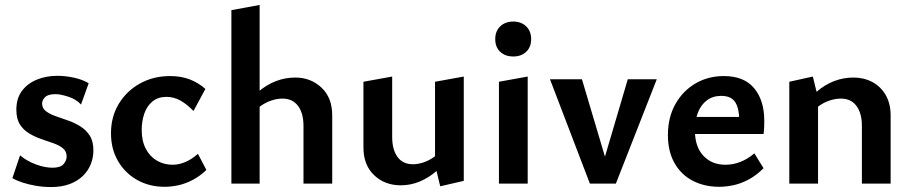

<svg xmlns="http://www.w3.org/2000/svg" viewBox="-20 -741 3678 775"><path d="M186 14Q155 14 125.5 9Q96 4 71.5 -4Q47 -12 30 -22L61 -114Q88 -91 124.5 -77.5Q161 -64 192 -64Q224 -64 236.5 -78.5Q249 -93 249 -109Q249 -130 234.5 -142Q220 -154 196.5 -162.5Q173 -171 147.5 -179.5Q122 -188 98.5 -202Q75 -216 60.5 -238.5Q46 -261 46 -298Q46 -344 68.5 -374Q91 -404 128.5 -419.5Q166 -435 211 -435Q244 -435 278.5 -427.5Q313 -420 338 -405L307 -319Q287 -341 255 -351Q223 -361 205 -361Q174 -361 162 -349Q150 -337 150 -323Q150 -304 165 -292.5Q180 -281 203.5 -272.5Q227 -264 253.5 -255Q280 -246 303.5 -231.5Q327 -217 342 -194Q357 -171 357 -134Q357 -105 346.5 -78.5Q336 -52 314.5 -31Q293 -10 261 2Q229 14 186 14Z M645 13Q582 13 533 -15Q484 -43 456 -91.5Q428 -140 428 -203Q428 -270 459.5 -322Q491 -374 545 -404Q599 -434 667 -434Q711 -434 746 -420.5Q781 -407 809 -382L761 -293Q735 -320 708.5 -335Q682 -350 652 -350Q618 -350 595.5 -331.5Q573 -313 562.5 -282.5Q552 -252 552 -216Q552 -172 568.5 -140.5Q585 -109 613.5 -92.5Q642 -76 677 -76Q702 -76 728 -87Q754 -98 779 -120L813 -55Q786 -29 756.5 -14Q727 1 699 7Q671 13 645 13Z M1205 0V-233Q1205 -284 1183 -313.5Q1161 -343 1120 -343Q1098 -343 1074.5 -335Q1051 -327 1030.5 -312Q1010 -297 998 -275L961 -300Q989 -342 1022.5 -370.5Q1056 -399 1093.5 -413.5Q1131 -428 1172 -428Q1234 -428 1277.5 -387.5Q1321 -347 1321 -275V0ZM914 0V-700L1028 -721V0Z M1598 7Q1533 7 1490 -34Q1447 -75 1447 -146V-411L1563 -432V-188Q1563 -137 1584.5 -107.5Q1606 -78 1647 -78Q1668 -78 1691 -86Q1714 -94 1734 -109Q1754 -124 1766 -146L1803 -121Q1776 -80 1743 -51.5Q1710 -23 1673.5 -8Q1637 7 1598 7ZM1757 11 1736 -75V-411L1852 -432V-11Z M1994 0V-411L2110 -432V0ZM2052 -513Q2019 -513 1999 -532Q1979 -551 1979 -583Q1979 -615 1999 -634.5Q2019 -654 2052 -654Q2084 -654 2104 -634.5Q2124 -615 2124 -583Q2124 -551 2104 -532Q2084 -513 2052 -513Z M2361 0 2200 -421H2329L2445 -31H2399L2514 -421H2631L2466 0Z M2883 13Q2823 13 2776 -11.5Q2729 -36 2702.5 -83Q2676 -130 2676 -196Q2676 -267 2706 -320.5Q2736 -374 2787 -404Q2838 -434 2902 -434Q2983 -434 3024 -385Q3065 -336 3065 -253Q3065 -242 3064.5 -227.5Q3064 -213 3062 -200H2964V-255Q2964 -302 2948 -328Q2932 -354 2891 -354Q2858 -354 2834 -336.5Q2810 -319 2797.5 -287.5Q2785 -256 2785 -214Q2785 -149 2819 -112.5Q2853 -76 2908 -76Q2939 -76 2968.5 -87.5Q2998 -99 3025 -122L3062 -62Q3033 -33 3002 -16.5Q2971 0 2941 6.5Q2911 13 2883 13ZM2732 -200 2745 -269H3049V-200Z M3459 0V-233Q3459 -284 3437 -313.5Q3415 -343 3374 -343Q3352 -343 3328 -335Q3304 -327 3284 -312Q3264 -297 3251 -275L3215 -300Q3243 -342 3276 -370.5Q3309 -399 3346.5 -413.5Q3384 -428 3425 -428Q3467 -428 3501 -410Q3535 -392 3555 -357.5Q3575 -323 3575 -275V0ZM3166 0V-411L3261 -432L3282 -346V0Z"/></svg>

Font: Ysabeau Office
Style: Bold
Weight: 700
Designer: Christian Thalmann (Catharsis Fonts)
Version: Version 2.001;gftools[0.9.30]; featfreeze: tnum,lnum,ss02